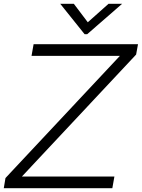

<svg xmlns="http://www.w3.org/2000/svg" viewBox="-39 -997 751 1017"><path d="M556 0H-19L-10 -54L596 -701H128L139 -763H692L682 -708L77 -62H567ZM423 -816H409L280 -977H352L426 -879L536 -977H608Z"/></svg>

Font: Open Sauce One Light Italic
Style: Regular
Weight: 300
Italic angle: -10°
Designer: Alfredo Marco Pradil
Foundry: Creative Sauce Fz LLC
Version: Version 1.477